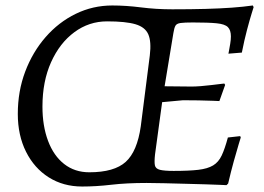

<svg xmlns="http://www.w3.org/2000/svg" viewBox="-20 -669 963 701"><path d="M546 -105Q543 -78 545.5 -65.5Q548 -53 564 -49Q580 -45 614 -45Q670 -45 704 -49Q738 -53 758 -65Q778 -77 789.5 -101.5Q801 -126 812 -167L857 -172L859 -167Q859 -167 851.5 -142.5Q844 -118 833.5 -80Q823 -42 813 1L807 7Q807 7 786 6Q765 5 731 4Q697 3 657.5 2Q618 1 580.5 0Q543 -1 515 -1Q442 -1 386.5 5.5Q331 12 280 12Q211 12 158 -21.5Q105 -55 75 -115Q45 -175 45 -253Q45 -336 72 -407.5Q99 -479 146.5 -533.5Q194 -588 256.5 -618.5Q319 -649 390 -649Q440 -649 495 -642Q550 -635 609 -635Q677 -635 730.5 -636.5Q784 -638 826 -641Q868 -644 903 -649L906 -643Q906 -643 899 -620.5Q892 -598 882 -560.5Q872 -523 863 -477L814 -473Q814 -473 816 -483.5Q818 -494 820.5 -509Q823 -524 823 -536Q823 -559 812 -570Q801 -581 771 -584Q741 -587 684 -587Q653 -587 639 -585Q625 -583 620.5 -575Q616 -567 613 -548L581 -354L680 -353Q693 -353 713 -354.5Q733 -356 752.5 -358.5Q772 -361 785.5 -362.5Q799 -364 799 -364L802 -359L781 -300Q781 -300 758.5 -301Q736 -302 705 -302.5Q674 -303 648 -303L572 -296ZM306 -40Q397 -40 439 -78Q481 -116 494 -208L527 -467Q533 -517 521.5 -543.5Q510 -570 474.5 -580.5Q439 -591 371 -591Q305 -591 251.5 -551.5Q198 -512 166.5 -442Q135 -372 135 -280Q135 -209 155.5 -154.5Q176 -100 214.5 -70Q253 -40 306 -40Z"/></svg>

Font: Alegreya
Style: Italic
Weight: 400
Italic angle: -7°
Designer: Juan Pablo del Peral
Foundry: Huerta Tipografica
Version: Version 2.009